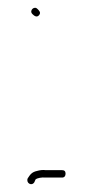

<svg xmlns="http://www.w3.org/2000/svg" viewBox="-20 -473 238 492"><path d="M68 -6 71 -13C75 -17 88 -19 96 -18H139C145 -18 148 -22 148 -28C148 -34 145 -37 139 -37H97C90 -38 82 -37 75 -35C61 -32 57 -25 51 -16C46 -4 61 5 68 -6ZM63 -437C67 -433 74 -427 80 -434C86 -441 80 -446 76 -450C68 -459 54 -446 63 -437Z"/></svg>

Font: Electronic
Style: ExThn
Weight: 100
Version: Version 1.011